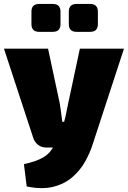

<svg xmlns="http://www.w3.org/2000/svg" viewBox="-23 -746 647 971"><path d="M604 -500 445 -14Q432 27 407.5 71Q383 115 343.5 149.5Q304 184 247 198.5Q190 213 112 197L98 84Q160 71 196.5 49.5Q233 28 252 -14L289 -94Q300 -119 308.5 -158Q317 -197 322 -224L381 -500ZM220 -500 279 -224Q283 -201 286 -177Q289 -153 292 -130H322L257 0H211Q187 0 169.5 -13.5Q152 -27 145 -49L-3 -500ZM433 -726Q472 -726 472 -687V-624Q472 -585 433 -585H364Q325 -585 325 -624V-687Q325 -726 364 -726ZM244 -726Q283 -726 283 -687V-624Q283 -585 244 -585H175Q136 -585 136 -624V-687Q136 -726 175 -726Z"/></svg>

Font: Exo 2 Black
Style: Regular
Weight: 900
Designer: Natanael Gama
Foundry: Natanael Gama
Version: Version 2.010